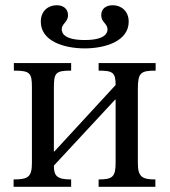

<svg xmlns="http://www.w3.org/2000/svg" viewBox="-20 -714 649 734"><path d="M252 0V-28C198 -28 186 -41 186 -81L420 -333H422V-91C422 -38 410 -28 357 -28V0H574V-28C523 -28 507 -38 507 -91V-374C507 -436 518 -444 575 -444V-473H357V-444C411 -444 422 -437 422 -389L188 -135H186V-379C186 -436 193 -444 252 -444V-473H33V-444C95 -444 102 -435 102 -381V-91C102 -38 88 -28 32 -28V0ZM304 -529C383 -529 472 -557 472 -631C472 -673 442 -694 411 -694C387 -694 367 -682 367 -656C367 -628 391 -625 391 -601C391 -587 380 -561 304 -561C228 -561 216 -586 216 -602C216 -624 240 -629 240 -656C240 -681 221 -694 197 -694C164 -694 136 -672 136 -631C136 -557 224 -529 304 -529Z"/></svg>

Font: STIX Two Text
Style: Regular
Weight: 400
Designer: Ross Mills, John Hudson & Paul Hanslow, Tiro Typeworks Ltd; with prior portions MicroPress Inc., and Coen Hoffman.
Foundry: Tiro Typeworks Ltd
Version: Version 2.13 b171